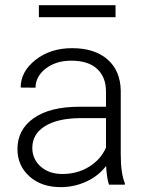

<svg xmlns="http://www.w3.org/2000/svg" viewBox="-20 -728 576 757"><path d="M48.8 0ZM409.7 0Q400.9 -24.9 398.4 -73.7Q367.7 -33.7 320.1 -12Q272.5 9.8 219.2 9.8Q143.1 9.8 95.9 -32.7Q48.8 -75.2 48.8 -140.1Q48.8 -217.3 113 -262.2Q177.2 -307.1 292 -307.1H397.9V-367.2Q397.9 -423.8 363 -456.3Q328.1 -488.8 261.2 -488.8Q200.2 -488.8 160.2 -457.5Q120.1 -426.3 120.1 -382.3L61.5 -382.8Q61.5 -445.8 120.1 -491.9Q178.7 -538.1 264.2 -538.1Q352.5 -538.1 403.6 -493.9Q454.6 -449.7 456.1 -370.6V-120.6Q456.1 -43.9 472.2 -5.9V0ZM226.1 -42Q284.7 -42 330.8 -70.3Q377 -98.6 397.9 -146V-262.2H293.5Q206.1 -261.2 156.7 -230.2Q107.4 -199.2 107.4 -145Q107.4 -100.6 140.4 -71.3Q173.3 -42 226.1 -42ZM435.5 -660.2H133.3V-707.5H435.5Z"/></svg>

Font: Roboto Light
Style: Regular
Weight: 300
Designer: Google
Version: Version 2.134; 2016; ttfautohint (v1.6)